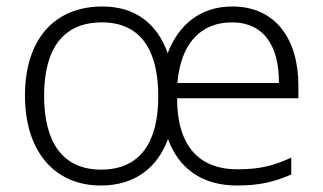

<svg xmlns="http://www.w3.org/2000/svg" viewBox="-20 -562 997 592"><path d="M696 -542C596 -542 530 -484 497 -398C466 -486 400 -542 296 -542C146 -542 57 -439 57 -267C57 -99 145 10 291 10C396 10 465 -45 498 -133C531 -44 601 10 711 10C779 10 826 -1 878 -24V-76C821 -50 779 -40 712 -40C592 -40 526 -114 526 -259H900V-298C900 -440 831 -542 696 -542ZM695 -493C795 -493 841 -418 840 -306H527C537 -428 599 -493 695 -493ZM294 -493C417 -493 468 -403 468 -265C468 -126 414 -39 292 -39C171 -39 116 -126 116 -267C116 -412 175 -493 294 -493Z"/></svg>

Font: Noto Sans Bengali Light
Style: Regular
Weight: 300
Designer: Jelle Bosma - Monotype Design Team
Foundry: Monotype Imaging Inc.
Version: Version 2.003